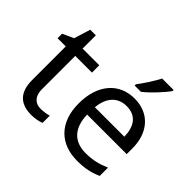

<svg xmlns="http://www.w3.org/2000/svg" viewBox="-167 -1008 1259 1259"><g transform="rotate(45 462.5 -378.0)"><path d="M264 -62C215 -62 180 -93 180 -158V-468H335V-536H180V-659H128L93 -545L16 -510V-468H92V-156C92 -26 165 10 249 10C281 10 320 3 339 -6V-73C322 -67 290 -62 264 -62Z M794 -756V-766H688C665 -721 622 -655 593 -618V-606H651C698 -642 769 -719 794 -756ZM653 -546C511 -546 416 -440 416 -264C416 -85 521 10 674 10C747 10 795 -1 850 -25V-102C794 -78 746 -65 678 -65C571 -65 510 -130 507 -251H874V-304C874 -450 790 -546 653 -546ZM652 -474C741 -474 781 -412 782 -321H509C518 -417 568 -474 652 -474Z"/></g></svg>

Font: Noto Sans Psalter Pahlavi
Style: Regular
Weight: 400
Designer: Monotype Design Team
Foundry: Monotype Imaging Inc.
Version: Version 2.002